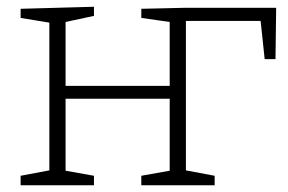

<svg xmlns="http://www.w3.org/2000/svg" viewBox="-20 -548 853 568"><path d="M530 -525H797L795 -373H763L751 -486H530V-44L615 -28V0H398V-28L482 -43V-256H174V-43L258 -28V0H41V-28L126 -44V-481L41 -495V-522L258 -528V-501L174 -483V-294H482V-483L398 -495V-522Z"/></svg>

Font: Bitter Light
Style: Regular
Weight: 300
Designer: Sol Matas, and Bitter project Authors
Foundry: Sol Matas
Version: Version 2.001